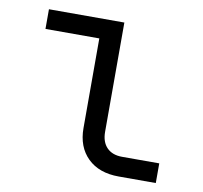

<svg xmlns="http://www.w3.org/2000/svg" viewBox="-66 -621 733 692"><g transform="rotate(10 300.0 -275.0)"><path d="M411 0Q339 0 297.5 -40.5Q256 -81 256 -150V-478H59V-550H335V-150Q335 -113 355 -92.5Q375 -72 411 -72H547V0Z"/></g></svg>

Font: JetBrains Mono NL Light
Style: Regular
Weight: 300
Monospace: yes
Designer: Philipp Nurullin, Konstantin Bulenkov
Foundry: JetBrains
Version: Version 2.305; ttfautohint (v1.8.4.7-5d5b)